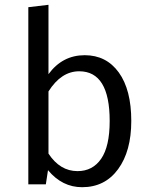

<svg xmlns="http://www.w3.org/2000/svg" viewBox="-20 -768 631 800"><path d="M303 -55Q366 -55 401.5 -106.5Q437 -158 437 -264Q437 -471 310 -471Q235 -471 182 -387V-128Q230 -55 303 -55ZM333 -538Q423 -538 475 -466Q527 -394 527 -264Q527 -138 472 -63Q417 12 322 12Q239 12 180 -59L171 0H98V-738L182 -748V-459Q240 -538 333 -538Z"/></svg>

Font: FiraSans
Style: Regular
Weight: 350
Designer: Carrois Corporate & Edenspiekermann AG
Foundry: Carrois Corporate GbR & Edenspiekermann AG
Version: Version 3.106;PS 003.106;hotconv 1.0.70;makeotf.lib2.5.58329